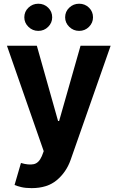

<svg xmlns="http://www.w3.org/2000/svg" viewBox="-20 -789 626 1022"><path d="M148.4 212.4Q116.1 212.4 93.2 206.9Q70.3 201.3 57.5 195.7L91.6 78.5Q131.7 90.6 159.3 84.9Q186.8 79.2 202.8 41.9L212.7 15.6L17 -545.5H176.1L289.1 -144.9H294.7L408.7 -545.5H568.9L355.8 62.5Q332.7 127.8 282.1 170.1Q231.5 212.4 148.4 212.4ZM183.9 -624.6Q153.4 -624.6 131.4 -646.1Q109.4 -667.6 109.4 -696.7Q109.4 -727.3 131.4 -748.2Q153.4 -769.2 183.9 -769.2Q214.8 -769.2 236.3 -748.2Q257.8 -727.3 257.8 -696.7Q257.8 -667.6 236.3 -646.1Q214.8 -624.6 183.9 -624.6ZM401.3 -624.6Q370.7 -624.6 348.7 -646.1Q326.7 -667.6 326.7 -696.7Q326.7 -727.3 348.7 -748.2Q370.7 -769.2 401.3 -769.2Q432.2 -769.2 453.7 -748.2Q475.1 -727.3 475.1 -696.7Q475.1 -667.6 453.7 -646.1Q432.2 -624.6 401.3 -624.6Z"/></svg>

Font: Inter UI
Style: Bold
Weight: 700
Designer: Rasmus Andersson
Foundry: rsms
Version: 3.2;8d6f07862